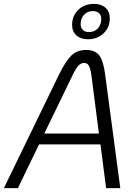

<svg xmlns="http://www.w3.org/2000/svg" viewBox="-31 -968 710 988"><path d="M486 -225H170L61 0H-11L273 -585Q306 -652 335.5 -681.5Q365 -711 412 -711Q458 -711 479.5 -683Q501 -655 510 -585L588 0H515ZM478 -281 439 -584Q434 -617 426 -630.5Q418 -644 402 -644Q385 -644 372.5 -630.5Q360 -617 344 -584L197 -281ZM340 -840Q340 -887 372 -917.5Q404 -948 453 -948Q490 -948 512 -928Q534 -908 534 -874Q534 -827 502 -796.5Q470 -766 421 -766Q384 -766 362 -786Q340 -806 340 -840ZM490 -870Q490 -890 478.5 -900.5Q467 -911 446 -911Q419 -911 401.5 -892Q384 -873 384 -844Q384 -825 395.5 -814Q407 -803 427 -803Q455 -803 472.5 -822Q490 -841 490 -870Z"/></svg>

Font: KoHo
Style: Italic
Weight: 400
Italic angle: -10°
Designer: Cadson Demak & Katatrad Team
Foundry: Cadson Demak Co.,Ltd.
Version: Version 1.000